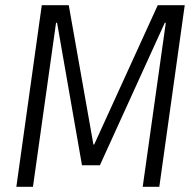

<svg xmlns="http://www.w3.org/2000/svg" viewBox="-20 -720 754 740"><path d="M141 -700H245L340 -163H343L588 -700H692L594 0H530L619 -632H615L365 -83H296L200 -632H196L107 0H43Z"/></svg>

Font: Pathway Extreme SemiCondensed ExtraLight
Style: Italic
Weight: 250
Width: 4
Italic angle: -8°
Version: Version 1.001;gftools[0.9.26]